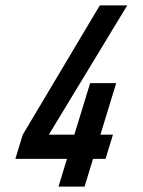

<svg xmlns="http://www.w3.org/2000/svg" viewBox="-20 -687 525 707"><path d="M195.4 0H291.4L322.6 -102H368.6L395.8 -191H349.8L407.9 -381H311.9L253.8 -191H159.8L448.4 -667H347.4L63.8 -191L36.6 -102H226.6Z"/></svg>

Font: Din Kursivschrift
Style: Eng
Weight: 400
Version: Version 1.089